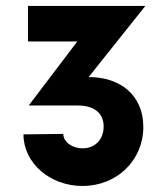

<svg xmlns="http://www.w3.org/2000/svg" viewBox="-20 -615 556 643"><path d="M276.9 -356.9 466.8 -595.2H73.7V-476.1H238.8L76.2 -261.7H239.7C306.2 -261.7 327.1 -226.6 327.1 -191.4C327.1 -149.4 299.8 -118.2 256.3 -118.2C222.2 -118.2 191.9 -139.6 191.9 -166.5L58.6 -165C58.6 -68.8 147.5 7.8 256.3 7.8C372.1 7.8 460 -78.6 460 -189.9C460 -297.9 380.4 -357.4 276.9 -356.9Z"/></svg>

Font: Now ExtraBold
Style: Regular
Weight: 800
Designer: Alfredo Marco Pradil
Foundry: Alfredo Marco Pradil
Version: Version 1.200;hotconv 1.0.109;makeotfexe 2.5.65596